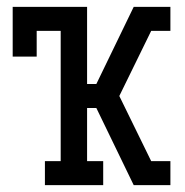

<svg xmlns="http://www.w3.org/2000/svg" viewBox="-20 -540 540 560"><path d="M111 0V-70H157V-450H87V-375H17V-520H234V-295H261L370 -520H477V-450H421L328 -260L421 -70H477V0H370L261 -225H234V-70H281V0Z"/></svg>

Font: Iosevka Gothic
Style: Regular
Weight: 400
Monospace: yes
Designer: Belleve Invis
Foundry: Belleve Invis
Version: Version 15.5.1; ttfautohint (v1.8.4)